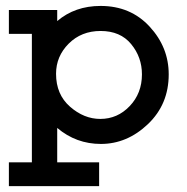

<svg xmlns="http://www.w3.org/2000/svg" viewBox="-20 -476 626 644"><path d="M9.8 -442.4H171.9V-405.3Q231.4 -456.1 317.4 -456.1Q418 -456.1 481.9 -386.7Q545.9 -317.4 545.9 -226.6Q545.9 -126 476.1 -59.6Q406.2 6.8 318.4 6.8Q235.4 6.8 171.9 -46.9V68.4H312.5V148.4H9.8V68.4H86.9V-362.3H9.8ZM168 -228.5Q168 -159.2 214.8 -118.2Q261.7 -77.1 316.4 -77.1Q374 -77.1 415 -120.1Q456.1 -163.1 456.1 -226.6Q456.1 -284.2 419.9 -328.1Q383.8 -372.1 317.4 -372.1Q252.9 -372.1 210.4 -329.6Q168 -287.1 168 -228.5Z"/></svg>

Font: Thabit-Bold
Style: Bold
Weight: 700
Designer: Regenerated by Nadim Shaikli
Foundry: MAK Alagha
Version: 0.01